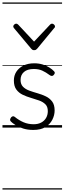

<svg xmlns="http://www.w3.org/2000/svg" viewBox="-20 -1030 521 1550"><path d="M249 19Q203 19 167 7.5Q131 -4 105 -20.5Q79 -37 67 -50Q60 -58 61.5 -65.5Q63 -73 70 -83Q78 -91 85.5 -91.5Q93 -92 101 -85Q133 -59 170 -43Q207 -27 252 -27Q287 -27 312.5 -40.5Q338 -54 352 -78Q366 -102 366 -133Q366 -169 346 -188.5Q326 -208 295 -219Q264 -230 229.5 -240Q195 -250 163.5 -265Q132 -280 112 -307Q92 -334 92 -380Q92 -420 112 -451Q132 -482 169 -500.5Q206 -519 256 -519Q293 -519 324 -509.5Q355 -500 378.5 -485Q402 -470 417 -454Q424 -446 422 -439Q420 -432 413 -424Q407 -417 398.5 -417Q390 -417 382 -423Q350 -447 321 -460Q292 -473 253 -473Q201 -473 173.5 -449Q146 -425 146 -385Q146 -350 165.5 -330Q185 -310 216.5 -298.5Q248 -287 283.5 -277Q319 -267 350 -252Q381 -237 401 -210.5Q421 -184 421 -138Q421 -100 402.5 -63.5Q384 -27 346.5 -4Q309 19 249 19ZM400 -839Q408 -839 416 -832Q424 -825 424 -816Q424 -814 423 -810.5Q422 -807 418 -804L281 -638Q276 -632 270.5 -628.5Q265 -625 255 -625Q246 -625 241 -628.5Q236 -632 231 -638L92 -804Q90 -807 88.5 -810.5Q87 -814 87 -816Q87 -825 95 -832Q103 -839 111 -839Q115 -839 119 -837Q123 -835 127 -831L255 -694L384 -831Q388 -835 391.5 -837Q395 -839 400 -839ZM0 490H481V500H0ZM0 -20H481V0H0ZM0 -505H481V-500H0ZM0 -1010H481V-1000H0Z"/></svg>

Font: Playwrite ES Deco Guides
Style: Regular
Weight: 400
Designer: Veronika Burian, José Scaglione
Foundry: TypeTogether
Version: Version 1.003